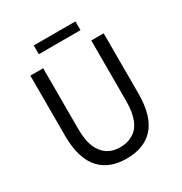

<svg xmlns="http://www.w3.org/2000/svg" viewBox="-204 -1032 1128 1193"><g transform="rotate(-30 360.5 -436.0)"><path d="M174 -56Q98 -134 98 -302V-733H190V-300Q190 -213 213 -162Q256 -68 361 -68Q411 -68 449 -90Q535 -136 535 -300V-733H624V-302Q624 -133 549 -56Q481 13 361 13Q240 13 174 -56ZM210 -885H509V-822H210Z"/></g></svg>

Font: Merged Yaku Han JP
Style: Regular
Weight: 400
Designer: Ryoko NISHIZUKA 西塚涼子 (kana, bopomofo & ideographs); Paul D. Hunt (Latin, Greek & Cyrillic); Sandoll Communications 산돌커뮤니
Foundry: Adobe
Version: Version 2.004